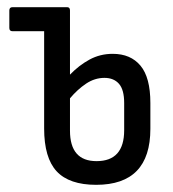

<svg xmlns="http://www.w3.org/2000/svg" viewBox="-20 -507 483 535"><path d="M248 8Q173 8 138 -29.5Q103 -67 103 -149V-420H15Q6 -420 6 -429V-478Q6 -487 15 -487H167Q175 -487 175 -478V-299Q200 -325 229.5 -341Q259 -357 294 -357Q344 -357 371.5 -324Q399 -291 399 -220V-148Q399 8 248 8ZM175 -143Q175 -58 249 -58Q326 -58 326 -144V-220Q326 -257 311.5 -273.5Q297 -290 271 -290Q244 -290 220 -274Q196 -258 175 -233Z"/></svg>

Font: Sofia Sans Cond
Style: Regular
Weight: 400
Width: 3
Designer: Botio Nikoltchev, Ani Petrova
Foundry: lettersoup
Version: Version 4.100; ttfautohint (v1.8.3)